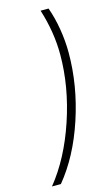

<svg xmlns="http://www.w3.org/2000/svg" viewBox="-131 -731 557 957"><g transform="rotate(-15 147.5 -252.5)"><path d="M222 -447Q222 -563 184 -683H225Q244 -631 254.5 -568Q265 -505 265 -445Q265 -276 209 -106.5Q153 63 58 178H12Q107 61 164.5 -110.5Q222 -282 222 -447Z"/></g></svg>

Font: Montserrat Ace
Style: Light Italic
Weight: 300
Italic angle: -11.3°
Designer: Julieta Ulanovsky
Foundry: Julieta Ulanovsky
Version: Version 1